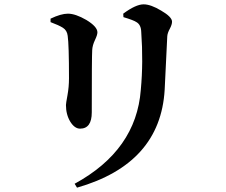

<svg xmlns="http://www.w3.org/2000/svg" viewBox="-20 -797 1040 885"><path d="M739 -383Q719 -42 335 68L324 50Q608 -105 629 -383Q641 -510 631 -650Q630 -683 609 -695Q596 -704 549 -718L548 -734Q606 -777 642 -777Q675 -777 723 -748Q773 -719 773 -697Q773 -684 763 -665Q752 -645 751 -630ZM213 -695V-711Q261 -734 293 -734Q328 -734 378 -705Q429 -674 429 -648Q429 -636 418 -613Q406 -588 405 -566Q403 -537 403 -279Q403 -204 349 -204Q324 -204 304 -236Q284 -269 284 -313Q284 -320 291 -358Q298 -396 298 -436Q298 -591 292 -632Q289 -657 270 -669Q251 -681 213 -695Z"/></svg>

Font: Source Han Serif JP
Style: Bold
Weight: 700
Designer: Ryoko NISHIZUKA  (kana & ideographs); Frank Grießhammer (Latin, Greek & Cyrillic); Wenlong ZHANG  (bopomofo); Sandoll Co
Foundry: Adobe Systems Incorporated
Version: Version 1.000;PS 1;hotconv 16.6.53;makeotf.lib2.5.65590